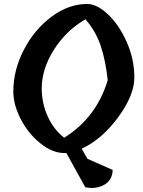

<svg xmlns="http://www.w3.org/2000/svg" viewBox="-20 -770 719 966"><path d="M304 0Q244 0 183 -49Q122 -98 84.5 -170.5Q47 -243 47 -310Q47 -417 100 -519.5Q153 -622 239.5 -686Q326 -750 418 -750Q468 -750 523.5 -697.5Q579 -645 617 -560Q655 -475 656 -383.5Q657 -292 574.5 -180Q492 -68 391 -22L420 29L547 85Q545 138 503 160.5Q461 183 409 172L314 0ZM190 -325Q190 -251 220 -184.5Q250 -118 303 -77Q466 -179 522 -367Q511 -467 486.5 -540Q462 -613 410 -673Q313 -617 251.5 -520Q190 -423 190 -325Z"/></svg>

Font: Tillana SemiBold
Style: Regular
Weight: 600
Designer: Lipi Raval (Devanagari, Latin), Jonny Pinhorn (Latin)
Foundry: Indian Type Foundry
Version: Version 2.003;PS 1.0;hotconv 1.0.79;makeotf.lib2.5.61930; tt